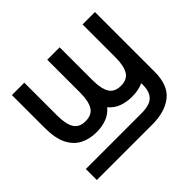

<svg xmlns="http://www.w3.org/2000/svg" viewBox="-162 -724 1155 1155"><g transform="rotate(-45 415.0 -146.5)"><path d="M467.8 -507.8V-228.5Q467.8 -155.8 489.7 -119.4Q511.7 -83 564.9 -83Q618.7 -83 640.6 -119.4Q662.6 -155.8 662.6 -228.5V-507.8H768.1V0Q768.1 114.3 704.8 164.6Q641.6 214.8 534.7 214.8H61.5V121.1H534.7Q574.2 121.1 602.8 111.3Q631.3 101.6 647 75.4Q662.6 49.3 662.6 0V-8.3Q621.6 10.7 565.9 10.7Q519.5 10.7 481 -3.7Q442.4 -18.1 415 -50.8Q388.2 -18.1 349.6 -3.7Q311 10.7 264.6 10.7Q206.1 10.7 160.2 -12.5Q114.3 -35.6 87.9 -88.1Q61.5 -140.6 61.5 -228.5V-507.8H167V-228.5Q167 -155.8 189 -119.4Q210.9 -83 264.6 -83Q317.9 -83 340.1 -119.4Q362.3 -155.8 362.3 -228.5V-507.8Z"/></g></svg>

Font: Giphurs Medium
Style: Regular
Weight: 500
Version: Version 0.920; ttfautohint (v1.8.4.7-5d5b)